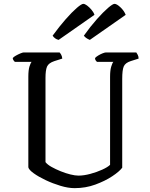

<svg xmlns="http://www.w3.org/2000/svg" viewBox="-20 -976 777 996"><path d="M367 0Q334 0 294 -12Q254 -24 217 -41.5Q180 -59 155 -77Q130 -95 127 -108V-578Q127 -613 133 -631.5Q139 -650 144 -655H57Q54 -658 50.5 -662.5Q47 -667 46 -675Q51 -681 62.5 -687.5Q74 -694 86 -699Q98 -704 103 -704H289Q293 -700 297.5 -692Q302 -684 303 -672L262 -659Q232 -649 224 -630.5Q216 -612 216 -572V-135Q226 -122 247.5 -110Q269 -98 295 -87.5Q321 -77 345.5 -71Q370 -65 387 -65Q415 -65 448.5 -74Q482 -83 510.5 -96Q539 -109 551 -121V-578Q551 -611 557 -630.5Q563 -650 568 -655H483Q480 -658 476.5 -662.5Q473 -667 473 -675Q478 -681 489.5 -688Q501 -695 512.5 -699.5Q524 -704 530 -704H687Q690 -700 694.5 -691.5Q699 -683 699 -672L658 -659Q630 -650 622 -631.5Q614 -613 614 -567V-106Q599 -86 562 -61.5Q525 -37 474.5 -18.5Q424 0 367 0ZM446 -769Q424 -778 415 -791Q450 -840 483 -877Q516 -914 540.5 -935Q565 -956 574 -956Q586 -956 605 -938Q624 -920 632 -899ZM284 -769Q264 -774 253 -791Q288 -839 321 -876.5Q354 -914 378.5 -935Q403 -956 412 -956Q420 -956 431.5 -947.5Q443 -939 454.5 -925.5Q466 -912 470 -899Z"/></svg>

Font: Texturina Light
Style: Regular
Weight: 300
Designer: Guillermo Torres Carreño
Foundry: Omnibus-Type
Version: Version 1.002; ttfautohint (v1.8.3)